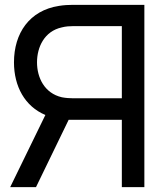

<svg xmlns="http://www.w3.org/2000/svg" viewBox="-20 -770 687 790"><path d="M574 -750H278.1C263.5 -750 241.7 -749 222.9 -745.8C101 -727.1 37.5 -633.3 37.5 -513.5C37.5 -414.6 82.3 -332.3 166.7 -296.9L21.9 0H128.1L262.5 -277.1H278.1H481.3V0H574ZM281.2 -365.6C267.7 -365.6 250 -366.7 234.4 -369.8C162.5 -386.5 132.3 -451 132.3 -513.5C132.3 -576 162.5 -641.7 234.4 -657.3C250 -661.5 267.7 -662.5 281.2 -662.5H481.3V-365.6Z"/></svg>

Font: Manrope3 Medium
Style: Regular
Weight: 500
Width: 4
Designer: Mikhail Sharanda
Foundry: Mikhail Sharanda
Version: Version 3.000;PS 003.000;hotconv 1.0.88;makeotf.lib2.5.64775